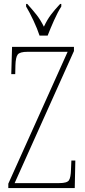

<svg xmlns="http://www.w3.org/2000/svg" viewBox="-20 -951 431 971"><path d="M22 0V-22L322 -689H119Q80 -689 69.5 -675Q59 -661 58 -620L57 -576H37L41 -714H354V-693L54 -25H280Q319 -25 328.5 -39Q338 -53 339 -93L341 -139H361L358 0ZM180 -771Q169 -805 149 -847.5Q129 -890 112 -918V-931H118Q145 -901 164.5 -876.5Q184 -852 202 -816Q219 -852 237.5 -876.5Q256 -901 284 -931H290V-918Q272 -890 253 -847.5Q234 -805 221 -771Z"/></svg>

Font: Noto Serif Ethiopic ExtraCondensed Thin
Style: Regular
Weight: 100
Width: 2
Designer: Monotype Design Team
Foundry: Monotype Imaging Inc.
Version: Version 2.102; ttfautohint (v1.8.4.7-5d5b)